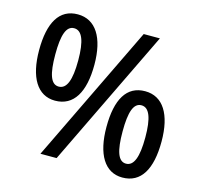

<svg xmlns="http://www.w3.org/2000/svg" viewBox="-106 -839 1006 963"><g transform="rotate(15 397.0 -357.5)"><path d="M183 -724C87 -724 41 -643 41 -501C41 -360 91 -276 183 -276C280 -276 328 -359 328 -501C328 -642 276 -724 183 -724ZM611 -714H527L182 0H266ZM183 -652C224 -652 244 -602 244 -501C244 -398 224 -349 183 -349C142 -349 125 -399 125 -501C125 -602 142 -652 183 -652ZM609 -439C513 -439 467 -359 467 -216C467 -75 517 9 609 9C706 9 753 -73 753 -216C753 -357 702 -439 609 -439ZM609 -366C650 -366 669 -315 669 -215C669 -114 650 -63 609 -63C568 -63 551 -114 551 -215C551 -316 568 -366 609 -366Z"/></g></svg>

Font: Noto Sans Arabic UI SmCn Md
Style: Regular
Weight: 500
Width: 4
Designer: Monotype Design Team, Nadine Chahine and Nizar Qandah
Foundry: Monotype Imaging Inc.
Version: Version 2.010